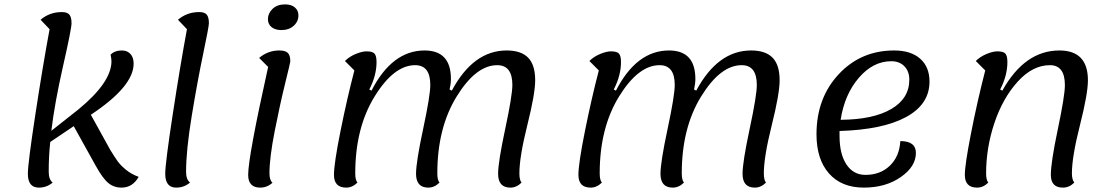

<svg xmlns="http://www.w3.org/2000/svg" viewBox="-20 -830 5059 875"><path d="M157 25Q107 25 107 -38Q107 -85 141 -307.5Q175 -530 206 -697L165 -740Q206 -775 262 -775Q286 -775 296 -763.5Q306 -752 306 -724Q306 -699 267.5 -529.5Q229 -360 214 -234L337 -331Q488 -455 488 -551Q488 -561 484 -581Q503 -600 535 -600Q560 -600 574.5 -584Q589 -568 589 -540Q589 -436 394 -307L483 -146Q504 -112 517 -94Q530 -76 554.5 -56Q579 -36 612 -24Q584 25 534 25Q499 25 473.5 4Q448 -17 416 -75L316 -255L209 -183Q202 -120 202 -47Q202 -12 220 2Q193 25 157 25Z M783 25Q733 25 733 -38Q733 -85 767 -307.5Q801 -530 832 -697L791 -740Q832 -775 888 -775Q912 -775 922 -763.5Q932 -752 932 -724Q932 -709 906 -585Q880 -461 854 -303Q828 -145 828 -47Q828 -12 846 2Q819 25 783 25Z M1262 -693Q1234 -693 1217.5 -706.5Q1201 -720 1201 -743Q1201 -769 1222 -789.5Q1243 -810 1279 -810Q1308 -810 1324 -796Q1340 -782 1340 -760Q1340 -732 1318.5 -712.5Q1297 -693 1262 -693ZM1166 25Q1111 25 1111 -33Q1111 -116 1202 -525L1161 -566Q1201 -600 1253 -600Q1280 -600 1291.5 -589Q1303 -578 1303 -550Q1303 -545 1279.5 -450Q1256 -355 1232 -233Q1208 -111 1208 -40Q1208 -9 1222 3Q1197 25 1166 25Z M1558 25Q1502 25 1502 -33Q1502 -85 1532 -234Q1562 -383 1595 -509L1552 -552Q1572 -572 1601 -584Q1630 -596 1650 -596Q1677 -596 1686.5 -586Q1696 -576 1696 -547Q1696 -486 1663 -422L1673 -417Q1767 -600 1915 -600Q2035 -600 2035 -470Q2035 -449 2029 -422L2039 -417Q2137 -600 2289 -600Q2355 -600 2387 -567Q2419 -534 2419 -464Q2419 -403 2383 -259Q2347 -115 2347 -40Q2347 -9 2357 2Q2334 25 2306 25Q2250 25 2250 -38Q2250 -91 2282.5 -243Q2315 -395 2315 -443Q2315 -533 2246 -533Q2149 -533 2061 -390Q1973 -247 1973 -40Q1973 -9 1983 2Q1960 25 1932 25Q1876 25 1876 -38Q1876 -91 1908.5 -243Q1941 -395 1941 -443Q1941 -533 1872 -533Q1775 -533 1687 -390Q1599 -247 1599 -40Q1599 -9 1609 2Q1586 25 1558 25Z M2672 25Q2616 25 2616 -33Q2616 -85 2646 -234Q2676 -383 2709 -509L2666 -552Q2686 -572 2715 -584Q2744 -596 2764 -596Q2791 -596 2800.5 -586Q2810 -576 2810 -547Q2810 -486 2777 -422L2787 -417Q2881 -600 3029 -600Q3149 -600 3149 -470Q3149 -449 3143 -422L3153 -417Q3251 -600 3403 -600Q3469 -600 3501 -567Q3533 -534 3533 -464Q3533 -403 3497 -259Q3461 -115 3461 -40Q3461 -9 3471 2Q3448 25 3420 25Q3364 25 3364 -38Q3364 -91 3396.5 -243Q3429 -395 3429 -443Q3429 -533 3360 -533Q3263 -533 3175 -390Q3087 -247 3087 -40Q3087 -9 3097 2Q3074 25 3046 25Q2990 25 2990 -38Q2990 -91 3022.5 -243Q3055 -395 3055 -443Q3055 -533 2986 -533Q2889 -533 2801 -390Q2713 -247 2713 -40Q2713 -9 2723 2Q2700 25 2672 25Z M3917 25Q3815 25 3758 -39.5Q3701 -104 3701 -218Q3701 -383 3802 -491.5Q3903 -600 4055 -600Q4131 -600 4173.5 -562.5Q4216 -525 4216 -458Q4216 -355 4110 -297Q4004 -239 3806 -233V-211Q3806 -128 3837.5 -80.5Q3869 -33 3924 -33Q3992 -33 4035.5 -75Q4079 -117 4083 -187Q4154 -187 4154 -133Q4154 -71 4085 -23Q4016 25 3917 25ZM4042 -551Q3959 -551 3894 -475.5Q3829 -400 3811 -284Q3959 -285 4041.5 -333Q4124 -381 4124 -467Q4124 -505 4101.5 -528Q4079 -551 4042 -551Z M4433 25Q4377 25 4377 -33Q4377 -78 4405 -221.5Q4433 -365 4470 -509L4427 -552Q4447 -572 4476 -584Q4505 -596 4525 -596Q4552 -596 4561.5 -586Q4571 -576 4571 -547Q4571 -486 4538 -422L4548 -417Q4650 -600 4808 -600Q4938 -600 4938 -464Q4938 -403 4901.5 -259Q4865 -115 4865 -40Q4865 -11 4876 2Q4853 25 4824 25Q4769 25 4769 -33Q4769 -90 4801 -242Q4833 -394 4833 -442Q4833 -533 4765 -533Q4686 -533 4618 -458Q4550 -383 4512 -270Q4474 -157 4474 -40Q4474 -9 4484 2Q4461 25 4433 25Z"/></svg>

Font: Lemonada Light
Style: Regular
Weight: 300
Designer: Mohamed Gaber (Arabic), Eduardo Tunni (Latin)
Foundry: Kief Type Foundry
Version: Version 4.004